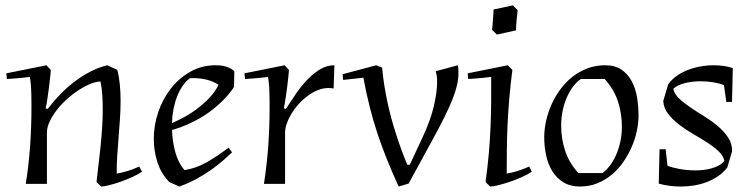

<svg xmlns="http://www.w3.org/2000/svg" viewBox="-20 -679 2771 709"><path d="M504.4 -44.9Q489.3 -34.7 467.3 -24.7Q445.3 -14.6 423.1 -7.1Q400.9 0.5 381.8 5.1Q362.8 9.8 353.5 9.8L336.4 -6.8Q339.8 -38.6 344 -72.5Q348.1 -106.4 351.6 -140.6Q355 -174.8 357.2 -208.7Q359.4 -242.7 359.4 -274.9Q359.4 -302.7 357.7 -328.6Q356 -354.5 351.1 -377.9Q335 -377.9 314 -369.4Q293 -360.8 271 -346.7Q249 -332.5 227.8 -313.5Q206.5 -294.4 190.2 -273.4Q173.8 -252.4 163.6 -230.7Q153.3 -209 153.3 -189V0H75.2Q85.9 -67.9 91.1 -139.2Q96.2 -210.4 96.2 -285.2Q96.2 -311.5 95.7 -329.3Q95.2 -347.2 94.5 -359.6Q93.8 -372.1 92.5 -380.1Q91.3 -388.2 90.3 -395Q76.2 -393.1 61 -391.6Q48.3 -390.1 33.2 -389.2Q18.1 -388.2 5.4 -387.2L3.4 -408.2L151.4 -438L167.5 -420.9Q167.5 -417 166.5 -406.2Q165.5 -395.5 163.8 -381.3Q162.1 -367.2 160.2 -351.3Q158.2 -335.4 156 -321Q153.8 -306.6 151.9 -295.2Q149.9 -283.7 148.4 -278.8L156.2 -276.9Q178.2 -305.7 203.6 -331.8Q229 -357.9 257.1 -378.9Q285.2 -399.9 315.2 -415.3Q345.2 -430.7 376.5 -438L413.1 -420.9Q419.9 -394.5 422.6 -366Q425.3 -337.4 425.3 -307.1Q425.3 -273.4 422.9 -238.5Q420.4 -203.6 417.7 -169.2Q415 -134.8 412.8 -101.6Q410.6 -68.4 411.1 -38.1Q427.7 -40.5 449.2 -46.9Q470.7 -53.2 494.1 -64Z M844.2 -357.9Q823.2 -325.7 790.5 -295.9Q776.4 -283.2 758.8 -269.5Q741.2 -255.9 719.2 -243.2Q697.3 -230.5 671.4 -219Q645.5 -207.5 615.2 -198.7Q616.7 -156.2 627.4 -116.9Q638.2 -77.6 661.1 -50.8Q702.6 -57.1 741.2 -78.6Q779.8 -100.1 824.2 -133.8L836.9 -116.2Q823.7 -104 805.2 -87.6Q786.6 -71.3 762.2 -53.7Q737.8 -36.1 707.8 -19.5Q677.7 -2.9 642.1 9.8L605 -6.8Q574.2 -39.1 561 -80.8Q547.9 -122.6 547.9 -167Q547.9 -216.8 564.5 -265.4Q581.1 -314 611.1 -352.3Q641.1 -390.6 683.1 -414.3Q725.1 -438 775.9 -438Q783.7 -438 792.7 -437.3Q801.8 -436.5 810.8 -434.1Q819.8 -431.6 828.9 -427.5Q837.9 -423.3 845.2 -416ZM787.1 -366.2Q765.1 -379.4 742.4 -385Q719.7 -390.6 694.8 -390.6Q691.4 -390.6 688.2 -390.6Q685.1 -390.6 681.2 -390.1Q665.5 -378.4 653.6 -360.6Q641.6 -342.8 633.3 -321Q625 -299.3 620.4 -274.7Q615.7 -250 615.2 -224.6Q668 -247.6 701.4 -272.5Q734.9 -297.4 753.9 -318.4Q776.4 -342.8 787.1 -366.2Z M1211.9 -352.1Q1203.6 -354 1193.4 -354Q1173.3 -354 1153.8 -346.2Q1134.3 -338.4 1116.5 -325.2Q1098.6 -312 1083.3 -295.2Q1067.9 -278.3 1056.6 -259.8Q1045.4 -241.2 1039.1 -222.9Q1032.7 -204.6 1032.7 -189V0H954.6Q965.3 -67.9 970.5 -139.2Q975.6 -210.4 975.6 -285.2Q975.6 -311.5 975.1 -329.3Q974.6 -347.2 973.9 -359.6Q973.1 -372.1 971.9 -380.1Q970.7 -388.2 969.7 -395Q955.6 -393.1 940.4 -391.6Q927.7 -390.1 912.6 -389.2Q897.5 -388.2 884.8 -387.2L882.8 -408.2L1030.8 -438L1046.9 -420.9Q1046.9 -417 1045.9 -406.2Q1044.9 -395.5 1043.2 -381.3Q1041.5 -367.2 1039.6 -351.3Q1037.6 -335.4 1035.4 -321Q1033.2 -306.6 1031.2 -295.2Q1029.3 -283.7 1027.8 -278.8L1035.6 -276.9Q1051.8 -301.8 1070.8 -329.8Q1089.8 -357.9 1112.3 -382.1Q1134.8 -406.2 1160.4 -422.1Q1186 -438 1214.8 -438Z M1391.1 -429.2Q1394 -395.5 1399.4 -362.3Q1404.8 -329.1 1411.6 -297.6Q1418.5 -266.1 1426.5 -237.1Q1434.6 -208 1442.9 -182.6Q1461.9 -123.5 1483.9 -70.8H1493.2L1540 -170.9Q1570.3 -235.8 1582.3 -288.3Q1594.2 -340.8 1594.2 -376Q1594.2 -388.7 1592.8 -398.4Q1591.3 -408.2 1588.9 -416L1670.9 -438Q1672.4 -430.7 1672.6 -423.1Q1672.9 -415.5 1672.9 -408.2Q1672.9 -387.7 1667.7 -365Q1662.6 -342.3 1651.1 -313Q1639.6 -283.7 1620.8 -245.8Q1602.1 -208 1574.2 -157.2L1488.8 -1L1452.1 9.8Q1427.7 -43.5 1408.4 -91.6Q1389.2 -139.6 1373.3 -187.5Q1357.4 -235.4 1345 -285.2Q1332.5 -335 1321.8 -392.1L1247.1 -383.8L1245.1 -404.8L1369.1 -438Z M1872.1 -420.9Q1864.7 -364.7 1860.6 -314.7Q1856.4 -264.6 1854.2 -218.3Q1852.1 -171.9 1851.6 -127.4Q1851.1 -83 1851.1 -38.1Q1867.7 -40.5 1889.2 -46.9Q1910.6 -53.2 1934.1 -64L1943.8 -44.9Q1928.7 -34.7 1906.2 -24.7Q1883.8 -14.6 1861.1 -7.1Q1838.4 0.5 1818.8 5.1Q1799.3 9.8 1790 9.8L1772.9 -6.8Q1780.8 -63 1785.2 -114Q1789.6 -165 1791.5 -212.4Q1793.5 -259.8 1793.7 -304.9Q1793.9 -350.1 1793.9 -395Q1779.8 -393.1 1764.6 -391.6Q1752 -390.1 1736.8 -389.2Q1721.7 -388.2 1709 -387.2L1707 -408.2L1855 -438ZM1814.9 -551.3 1796.9 -568.8Q1799.3 -588.4 1800 -602.5Q1800.8 -616.7 1801.8 -626Q1802.2 -636.7 1802.7 -644L1874 -659.2L1891.6 -641.1Q1889.2 -621.1 1887.9 -607.4Q1886.7 -593.8 1886.2 -584.5Q1885.3 -573.7 1885.7 -566.9Z M2337.9 -252Q2337.9 -225.1 2331.5 -195.1Q2325.2 -165 2312.5 -136Q2299.8 -106.9 2281.5 -80.6Q2263.2 -54.2 2239.3 -34.2Q2215.3 -14.2 2185.8 -2.2Q2156.2 9.8 2122.1 9.8Q2085.9 9.8 2060.8 -5.6Q2035.6 -21 2019.8 -46.4Q2003.9 -71.8 1996.8 -104.7Q1989.7 -137.7 1989.7 -172.9Q1989.7 -201.7 1996.6 -232.7Q2003.4 -263.7 2016.6 -293.2Q2029.8 -322.8 2049.3 -349.1Q2068.8 -375.5 2093.8 -395.3Q2118.7 -415 2149.2 -426.5Q2179.7 -438 2214.8 -438Q2251 -438 2274.7 -421.9Q2298.3 -405.8 2312.5 -379.6Q2326.7 -353.5 2332.3 -320.1Q2337.9 -286.6 2337.9 -252ZM2204.1 -40Q2217.8 -48.8 2230.7 -65.4Q2243.7 -82 2253.9 -104.2Q2264.2 -126.5 2270.3 -153.8Q2276.4 -181.2 2276.4 -211.9Q2276.4 -259.8 2262 -304.2Q2247.6 -348.6 2212.9 -387.2H2125Q2111.3 -378.4 2098.1 -361.8Q2085 -345.2 2074.7 -323Q2064.5 -300.8 2058.3 -273.2Q2052.2 -245.6 2052.2 -214.8Q2052.2 -167.5 2066.7 -122.8Q2081.1 -78.1 2115.7 -40Z M2653.3 -364.7Q2636.2 -371.6 2613.5 -375.2Q2590.8 -378.9 2567.4 -378.9Q2536.6 -378.9 2509 -372.1Q2481.4 -365.2 2466.3 -351.1Q2469.7 -332.5 2487.1 -315.9Q2504.4 -299.3 2528.6 -283Q2552.7 -266.6 2580.1 -249.8Q2607.4 -232.9 2630.4 -213.6Q2653.3 -194.3 2668.5 -171.6Q2683.6 -148.9 2683.6 -121.1L2665.5 -60.1Q2650.4 -41 2630.4 -27.6Q2610.4 -14.2 2587.9 -5.9Q2565.4 2.4 2541.3 6.1Q2517.1 9.8 2493.7 9.8Q2471.7 9.8 2451.4 7.1Q2431.2 4.4 2412.6 -1L2415.5 -127.9H2438L2444.8 -66.9Q2463.4 -59.6 2491 -54.7Q2518.6 -49.8 2547.9 -49.8Q2564 -49.8 2579.8 -51.8Q2595.7 -53.7 2609.6 -57.9Q2623.5 -62 2635.3 -68.6Q2647 -75.2 2654.8 -85Q2651.4 -103.5 2633.8 -120.1Q2616.2 -136.7 2591.6 -152.6Q2566.9 -168.5 2539.1 -184.6Q2511.2 -200.7 2487.5 -219Q2463.9 -237.3 2447.3 -258.5Q2430.7 -279.8 2429.2 -306.2L2447.3 -367.2Q2459 -384.3 2477.1 -397.5Q2495.1 -410.6 2517.6 -419.7Q2540 -428.7 2565.2 -433.3Q2590.3 -438 2615.2 -438Q2633.8 -438 2651.6 -435.5Q2669.4 -433.1 2686 -427.7L2683.1 -302.7H2662.1L2653.3 -364.7Z"/></svg>

Font: Simonetta
Style: Italic
Weight: 400
Italic angle: -2°
Designer: Gayaneh Bagdasaryan
Foundry: BrownFox
Version: Version 1.001